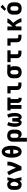

<svg xmlns="http://www.w3.org/2000/svg" viewBox="3083 -3912 1034 7240"><g transform="rotate(-90 3600.0 -292.0)"><path d="M264 8Q236 8 208 2.5Q180 -3 155.5 -17Q131 -31 112 -52.5Q93 -74 81.5 -100Q70 -126 65.5 -154Q61 -182 61 -210V-320Q61 -348 65.5 -376Q70 -404 81.5 -430Q93 -456 112 -477.5Q131 -499 155.5 -513Q180 -527 208 -532.5Q236 -538 264 -538Q286 -538 306.5 -532.5Q327 -527 344.5 -515Q362 -503 376.5 -487.5Q391 -472 403 -454Q406 -473 409 -492Q412 -511 415 -530H537Q521 -465 506.5 -399Q492 -333 475 -268Q492 -201 507.5 -134Q523 -67 539 0H417Q414 -20 410.5 -40Q407 -60 404 -80Q392 -61 378 -44.5Q364 -28 346 -16Q328 -4 307 2Q286 8 264 8ZM264 -112Q281 -112 296 -121Q311 -130 321 -143Q331 -156 338 -171.5Q345 -187 350.5 -203Q356 -219 360.5 -235.5Q365 -252 369 -268Q365 -284 360.5 -299.5Q356 -315 350.5 -330.5Q345 -346 338 -361Q331 -376 320.5 -389Q310 -402 295.5 -410Q281 -418 264 -418Q254 -418 244 -413.5Q234 -409 227.5 -400.5Q221 -392 217 -382.5Q213 -373 210.5 -362.5Q208 -352 207.5 -341.5Q207 -331 207 -320V-210Q207 -199 207.5 -188.5Q208 -178 210.5 -167.5Q213 -157 217 -147.5Q221 -138 227.5 -129.5Q234 -121 244 -116.5Q254 -112 264 -112Z M799 0Q799 -26 792.5 -51Q786 -76 778.5 -100.5Q771 -125 762.5 -149.5Q754 -174 745 -198Q736 -222 726 -245.5Q716 -269 705 -292.5Q694 -316 683 -339.5Q672 -363 660.5 -385.5Q649 -408 636.5 -431Q624 -454 611 -476L735 -538Q783 -460 822.5 -376.5Q862 -293 894 -207Q909 -240 922.5 -272.5Q936 -305 948 -338.5Q960 -372 968.5 -406.5Q977 -441 977 -477V-530H1123V-477Q1123 -445 1116.5 -413.5Q1110 -382 1100.5 -351Q1091 -320 1080 -290Q1069 -260 1056.5 -230.5Q1044 -201 1030.5 -172Q1017 -143 1003 -114Q989 -85 974.5 -56.5Q960 -28 945 0Z M1500 8Q1469 8 1439.5 -1.5Q1410 -11 1386.5 -30Q1363 -49 1346 -74.5Q1329 -100 1317 -128Q1305 -156 1297 -186Q1289 -216 1284.5 -246Q1280 -276 1278.5 -306.5Q1277 -337 1277 -368Q1277 -398 1278.5 -428.5Q1280 -459 1284.5 -489.5Q1289 -520 1297 -549.5Q1305 -579 1317 -607Q1329 -635 1346 -660.5Q1363 -686 1387 -705.5Q1411 -725 1440 -735.5Q1469 -746 1500 -746Q1531 -746 1560 -735.5Q1589 -725 1613 -705.5Q1637 -686 1654 -660.5Q1671 -635 1683 -607Q1695 -579 1703 -549.5Q1711 -520 1715.5 -489.5Q1720 -459 1721.5 -428.5Q1723 -398 1723 -367Q1723 -337 1721.5 -306.5Q1720 -276 1715.5 -246Q1711 -216 1703 -186Q1695 -156 1683 -128Q1671 -100 1654 -74.5Q1637 -49 1613.5 -30Q1590 -11 1560 -1.5Q1530 8 1500 8ZM1424 -427H1576Q1575 -441 1574 -455Q1573 -469 1571.5 -483Q1570 -497 1567.5 -511Q1565 -525 1562 -538.5Q1559 -552 1554 -565.5Q1549 -579 1543 -591.5Q1537 -604 1526 -613.5Q1515 -623 1501 -623Q1486 -623 1475 -613.5Q1464 -604 1457.5 -591.5Q1451 -579 1446.5 -566Q1442 -553 1438.5 -539Q1435 -525 1432.5 -511Q1430 -497 1428.5 -483.5Q1427 -470 1426 -455.5Q1425 -441 1424 -427ZM1500 -112Q1514 -112 1525 -121.5Q1536 -131 1543 -143.5Q1550 -156 1554 -169.5Q1558 -183 1561.5 -196.5Q1565 -210 1567.5 -224Q1570 -238 1571.5 -252Q1573 -266 1574 -280Q1575 -294 1576 -308H1424Q1425 -294 1426 -280Q1427 -266 1428.5 -252Q1430 -238 1432.5 -224Q1435 -210 1438.5 -196.5Q1442 -183 1446 -169.5Q1450 -156 1457 -143.5Q1464 -131 1475 -121.5Q1486 -112 1500 -112Z M1877 205V-320Q1877 -350 1882.5 -379Q1888 -408 1901.5 -434.5Q1915 -461 1937 -482Q1959 -503 1985.5 -515.5Q2012 -528 2041.5 -533Q2071 -538 2101 -538Q2131 -538 2161 -533Q2191 -528 2218 -515.5Q2245 -503 2268 -482.5Q2291 -462 2305 -436Q2319 -410 2325 -380Q2331 -350 2331 -320V-210Q2331 -184 2328 -158Q2325 -132 2316.5 -107.5Q2308 -83 2294 -60.5Q2280 -38 2259 -22Q2238 -6 2212.5 1Q2187 8 2161 8Q2140 8 2118.5 3Q2097 -2 2078.5 -13.5Q2060 -25 2046 -42.5Q2032 -60 2023 -79V205ZM2101 -112Q2119 -112 2136.5 -119Q2154 -126 2165.5 -140.5Q2177 -155 2181 -173.5Q2185 -192 2185 -210V-320Q2185 -338 2181 -356.5Q2177 -375 2165.5 -389.5Q2154 -404 2137 -411Q2120 -418 2101 -418Q2083 -418 2066.5 -410.5Q2050 -403 2040 -388Q2030 -373 2026.5 -355.5Q2023 -338 2023 -320V-210Q2023 -192 2026.5 -174.5Q2030 -157 2040 -142Q2050 -127 2066.5 -119.5Q2083 -112 2101 -112Z M2801 8Q2785 8 2768.5 3Q2752 -2 2739 -13Q2726 -24 2716.5 -38Q2707 -52 2700 -67Q2693 -52 2683.5 -38Q2674 -24 2661 -13Q2648 -2 2631.5 3Q2615 8 2599 8Q2570 8 2543.5 -4.5Q2517 -17 2498.5 -39Q2480 -61 2468.5 -87.5Q2457 -114 2450.5 -142Q2444 -170 2441 -198.5Q2438 -227 2438 -255Q2438 -328 2453.5 -399.5Q2469 -471 2497 -538L2618 -497Q2593 -440 2581 -378Q2569 -316 2569 -254Q2569 -247 2569.5 -240Q2570 -233 2570 -226.5Q2570 -220 2570.5 -213Q2571 -206 2571.5 -199Q2572 -192 2572.5 -185.5Q2573 -179 2573.5 -172Q2574 -165 2575 -158.5Q2576 -152 2577.5 -145Q2579 -138 2580.5 -131.5Q2582 -125 2584.5 -118.5Q2587 -112 2591 -106Q2595 -100 2602 -100Q2609 -100 2613 -107Q2617 -114 2619.5 -121Q2622 -128 2624 -135Q2626 -142 2627 -149Q2628 -156 2629 -163.5Q2630 -171 2630.5 -178Q2631 -185 2631.5 -192.5Q2632 -200 2632.5 -207Q2633 -214 2633.5 -221.5Q2634 -229 2634 -236Q2634 -243 2634 -250.5Q2634 -258 2634 -265V-345H2766V-265Q2766 -258 2766 -250.5Q2766 -243 2766 -236Q2766 -229 2766.5 -221.5Q2767 -214 2767.5 -207Q2768 -200 2768.5 -192.5Q2769 -185 2769.5 -178Q2770 -171 2771 -163.5Q2772 -156 2773 -149Q2774 -142 2776 -135Q2778 -128 2780.5 -121Q2783 -114 2787 -107Q2791 -100 2798 -100Q2805 -100 2809 -106Q2813 -112 2815.5 -118.5Q2818 -125 2819.5 -131.5Q2821 -138 2822.5 -145Q2824 -152 2825 -158.5Q2826 -165 2826.5 -172Q2827 -179 2827.5 -185.5Q2828 -192 2828.5 -199Q2829 -206 2829.5 -213Q2830 -220 2830 -226.5Q2830 -233 2830.5 -240Q2831 -247 2831 -254Q2831 -316 2819 -378Q2807 -440 2782 -497L2903 -538Q2931 -471 2946.5 -399.5Q2962 -328 2962 -255Q2962 -227 2959 -198.5Q2956 -170 2949.5 -142Q2943 -114 2931.5 -87.5Q2920 -61 2901.5 -39Q2883 -17 2856.5 -4.5Q2830 8 2801 8Z M3513 8Q3491 8 3469.5 5Q3448 2 3428 -5.5Q3408 -13 3390.5 -26Q3373 -39 3361 -57.5Q3349 -76 3344 -97Q3339 -118 3339 -140V-410H3261V0H3115V-410H3058V-530H3542V-410H3485V-140Q3485 -134 3486.5 -128.5Q3488 -123 3492 -119Q3496 -115 3501.5 -113.5Q3507 -112 3513 -112H3533V8Z M4027 0Q4003 0 3978.5 -3Q3954 -6 3931 -14.5Q3908 -23 3887.5 -37Q3867 -51 3853 -71.5Q3839 -92 3833 -116Q3827 -140 3827 -165V-410H3699V-530H3973V-165Q3973 -155 3977 -145.5Q3981 -136 3989 -130Q3997 -124 4007 -122Q4017 -120 4027 -120H4111V0Z M4499 8Q4469 8 4439 3Q4409 -2 4382 -14.5Q4355 -27 4332 -47.5Q4309 -68 4295 -94Q4281 -120 4275 -150Q4269 -180 4269 -210V-320Q4269 -349 4274 -377.5Q4279 -406 4292.5 -431.5Q4306 -457 4326.5 -477.5Q4347 -498 4372.5 -511Q4398 -524 4426.5 -531Q4455 -538 4483 -538Q4488 -538 4492 -538Q4496 -538 4500 -538L4781 -530V-410L4678 -413Q4688 -405 4697 -394.5Q4706 -384 4712 -372Q4718 -360 4720.5 -346.5Q4723 -333 4723 -320V-210Q4723 -180 4717.5 -151Q4712 -122 4698.5 -95.5Q4685 -69 4663 -48Q4641 -27 4614.5 -14.5Q4588 -2 4558.5 3Q4529 8 4499 8ZM4499 -112Q4517 -112 4533.5 -119.5Q4550 -127 4560 -142Q4570 -157 4573.5 -174.5Q4577 -192 4577 -210V-320Q4577 -337 4574 -354Q4571 -371 4562 -385.5Q4553 -400 4538 -408.5Q4523 -417 4506 -418H4500Q4499 -418 4497.5 -418Q4496 -418 4495 -418Q4477 -418 4460.5 -410Q4444 -402 4433.5 -387.5Q4423 -373 4419 -355.5Q4415 -338 4415 -320V-210Q4415 -192 4419 -173.5Q4423 -155 4434.5 -140.5Q4446 -126 4463 -119Q4480 -112 4499 -112Z M5227 0Q5203 0 5178.5 -3Q5154 -6 5131 -14.5Q5108 -23 5087.5 -37Q5067 -51 5053 -71.5Q5039 -92 5033 -116Q5027 -140 5027 -165V-410H4877V-530H5323V-410H5173V-165Q5173 -155 5177 -145.5Q5181 -136 5189 -130Q5197 -124 5207 -122Q5217 -120 5227 -120H5311V0Z M5827 0Q5803 0 5778.5 -3Q5754 -6 5731 -14.5Q5708 -23 5687.5 -37Q5667 -51 5653 -71.5Q5639 -92 5633 -116Q5627 -140 5627 -165V-410H5499V-530H5773V-165Q5773 -155 5777 -145.5Q5781 -136 5789 -130Q5797 -124 5807 -122Q5817 -120 5827 -120H5911V0Z M6077 0V-530H6223V-339Q6233 -350 6243 -360.5Q6253 -371 6262.5 -382Q6272 -393 6281.5 -404.5Q6291 -416 6300 -427.5Q6309 -439 6317.5 -451Q6326 -463 6333.5 -475.5Q6341 -488 6347.5 -501.5Q6354 -515 6354 -530H6523Q6523 -513 6515 -497Q6507 -481 6497.5 -466.5Q6488 -452 6477 -438.5Q6466 -425 6455 -411.5Q6444 -398 6432 -385.5Q6420 -373 6407.5 -360.5Q6395 -348 6382.5 -336Q6370 -324 6358 -313Q6371 -295 6384.5 -276.5Q6398 -258 6411.5 -240Q6425 -222 6437.5 -203Q6450 -184 6462 -165Q6474 -146 6485 -126.5Q6496 -107 6506 -86.5Q6516 -66 6523.5 -44.5Q6531 -23 6531 0H6385Q6385 -22 6377.5 -43.5Q6370 -65 6361 -85Q6352 -105 6341.5 -124.5Q6331 -144 6319.5 -163Q6308 -182 6296 -200.5Q6284 -219 6272 -238Q6260 -228 6247.5 -218Q6235 -208 6223 -199V0Z M6900 8Q6870 8 6840 3.5Q6810 -1 6782.5 -13.5Q6755 -26 6732.5 -47Q6710 -68 6695.5 -94Q6681 -120 6675 -150Q6669 -180 6669 -210V-320Q6669 -350 6675 -380Q6681 -410 6695.5 -436.5Q6710 -463 6732.5 -483.5Q6755 -504 6782.5 -516.5Q6810 -529 6840 -535Q6870 -541 6900 -541Q6930 -541 6960 -535Q6990 -529 7017.5 -516.5Q7045 -504 7067.5 -483.5Q7090 -463 7104.5 -436.5Q7119 -410 7125 -380Q7131 -350 7131 -320V-210Q7131 -180 7125 -150Q7119 -120 7104.5 -94Q7090 -68 7067.5 -47Q7045 -26 7017.5 -13.5Q6990 -1 6960 3.5Q6930 8 6900 8ZM6900 -112Q6918 -112 6936 -119Q6954 -126 6965.5 -140.5Q6977 -155 6981 -173.5Q6985 -192 6985 -210V-320Q6985 -339 6981 -357.5Q6977 -376 6965 -390.5Q6953 -405 6935 -411.5Q6917 -418 6899 -418Q6880 -418 6863 -411Q6846 -404 6834.5 -389.5Q6823 -375 6819 -356.5Q6815 -338 6815 -320V-210Q6815 -192 6819 -173.5Q6823 -155 6834.5 -140.5Q6846 -126 6864 -119Q6882 -112 6900 -112ZM6880 -580 6814 -640 6957 -789 7043 -711Z"/></g></svg>

Font: Iosevka Curly Heavy Extended
Style: Regular
Weight: 900
Width: 7
Monospace: yes
Designer: Belleve Invis
Foundry: Belleve Invis
Version: Version 11.1.0; ttfautohint (v1.8.3)